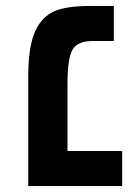

<svg xmlns="http://www.w3.org/2000/svg" viewBox="-20 -626 461 646"><path d="M75 0V-367Q75 -460 94 -510Q113 -561 154 -584Q194 -606 285 -606H363V-488H291Q241 -488 224 -459Q207 -430 207 -342V-118H391V0Z"/></svg>

Font: Libra Sans
Style: Bold
Weight: 700
Foundry: Context Ltd
Version: Version 1.000